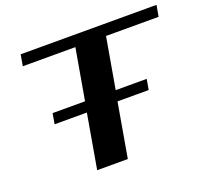

<svg xmlns="http://www.w3.org/2000/svg" viewBox="-120 -847 1076 995"><g transform="rotate(-20 418.0 -350.0)"><path d="M535 -638 486 -357H657L647 -299H475L423 0H254L306 -299H128L138 -357H317L366 -638H76L87 -700H836L825 -638Z"/></g></svg>

Font: Fahkwang
Style: Bold Italic
Weight: 700
Italic angle: -10°
Designer: Suppakit Chalermlarp | Katatrad Co.,Ltd.
Foundry: Cadson Demak Co.,Ltd.
Version: Version 1.000; ttfautohint (v1.6)